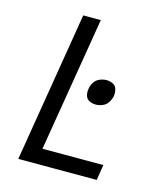

<svg xmlns="http://www.w3.org/2000/svg" viewBox="-110 -822 796 908"><g transform="rotate(15 288.0 -367.5)"><path d="M64 0H448L460 -76H162L271 -735H185ZM351 -343Q368 -343 384.5 -350Q401 -357 411 -373Q421 -389 424 -405Q426 -422 421.5 -438Q417 -454 402.5 -461Q388 -468 371 -468Q355 -468 338 -461Q321 -454 311 -438Q301 -422 299 -405Q296 -389 300.5 -373Q305 -357 319.5 -350Q334 -343 351 -343Z"/></g></svg>

Font: Iosevka Sparkle
Style: Italic
Weight: 400
Italic angle: -9°
Designer: Belleve Invis
Foundry: Belleve Invis
Version: Version 4.5.0; ttfautohint (v1.8.3)